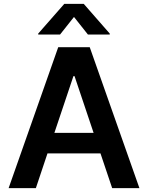

<svg xmlns="http://www.w3.org/2000/svg" viewBox="-20 -971 764 991"><path d="M165.1 0H24.5L280.5 -727.3H443.2L699.6 0H558.9L498.6 -179.3H225.1ZM260.7 -285.2H463.1L364.7 -578.1H359ZM289.8 -792.6H177.2V-797.6L311.8 -951H412.3L546.5 -797.6V-792.6H433.9L361.9 -883.5Z"/></svg>

Font: Inter Zeller Semi Bold
Style: Regular
Weight: 600
Designer: Rasmus Andersson; Joe Bland
Foundry: zeller
Version: Version 3.015;git-dec3a8cb1